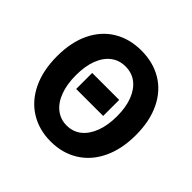

<svg xmlns="http://www.w3.org/2000/svg" viewBox="-187 -945 1148 1148"><g transform="rotate(45 387.5 -370.5)"><path d="M501.4 -452V-316.4H273.2V-452ZM53.6 -374.2Q53.6 -493 95.3 -578.8Q137 -664.6 212.4 -709.8Q287.8 -755 387.2 -755Q486.6 -755 562.1 -709.8Q637.6 -664.6 679.3 -578.4Q721 -492.2 721 -373.8Q721 -255.4 679.3 -167.8Q637.6 -80.2 561.7 -33.2Q485.8 13.8 387.2 13.8Q288.6 13.8 212.8 -33.2Q137 -80.2 95.3 -167.8Q53.6 -255.4 53.6 -374.2ZM561.6 -373.8Q561.6 -450.2 540 -505.6Q518.3 -561 479.5 -590.8Q440.6 -620.6 386.9 -620.6Q334 -620.6 295 -590.8Q256.1 -561 234.9 -505.6Q213.8 -450.2 213.8 -373.8Q213.8 -297.4 234.9 -240.5Q256 -183.6 295.5 -152.5Q335 -121.4 387.2 -121.4Q440.4 -121.4 479.5 -152.4Q518.5 -183.5 540.1 -240.4Q561.6 -297.4 561.6 -373.8Z"/></g></svg>

Font: 寒蝉端黑体 Light
Style: Regular
Weight: 300
Designer: ChillDuanSans {Warren2060}; 
Source Han Sans {Ryoko NISHIZUKA 西塚涼子 (kana, bopomofo & ideographs); Paul D. Hunt (Latin, G
Foundry: ChillType&Adobe
Version: Version 1.300;Glyphs 3.3 (3306)